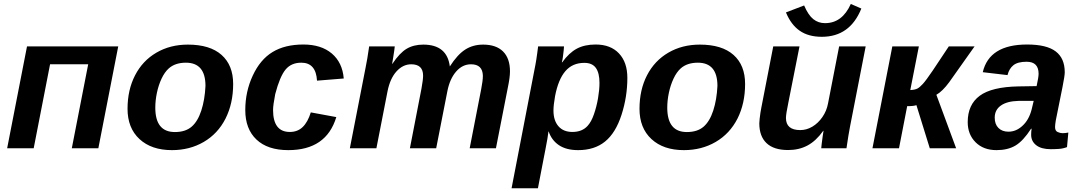

<svg xmlns="http://www.w3.org/2000/svg" viewBox="-20 -769 5591 996"><path d="M239.7 -435.5 154.8 0H17.1L120.1 -528.3H593.3L490.2 0H352.5L437.5 -435.5Z M1189.5 -333.5Q1189.5 -232.4 1149.9 -153.8Q1109.9 -75.2 1036.9 -32.7Q963.9 9.8 872.1 9.8Q765.6 9.8 703.6 -47.6Q641.6 -105 641.6 -204.6Q641.6 -302.7 680.7 -378.4Q719.7 -454.1 791.3 -495.8Q862.8 -537.6 954.6 -537.6Q1069.3 -537.6 1129.4 -484.1Q1189.5 -430.7 1189.5 -333.5ZM1045.9 -323.2Q1045.9 -443.8 944.3 -443.8Q889.2 -443.8 856 -414.6Q834 -395 818.1 -361.1Q802.2 -327.1 793.9 -287.4Q785.6 -247.6 785.6 -210.4Q785.6 -84 887.2 -84Q941.9 -84 974.1 -111.8Q1005.9 -139.2 1024.2 -195.3Q1042.5 -251.5 1045.9 -323.2Z M1483.4 -84.5Q1523.9 -84.5 1550.3 -110.1Q1576.7 -135.7 1592.3 -186L1724.6 -161.6Q1672.9 9.8 1475.6 9.8Q1368.2 9.8 1310.3 -45.2Q1252.4 -100.1 1252.4 -197.8Q1252.4 -293.5 1291 -376.5Q1329.6 -460 1393.8 -499Q1458 -538.1 1553.7 -538.1Q1646 -538.1 1701.2 -491.5Q1756.3 -444.8 1763.2 -361.8L1624.5 -350.6Q1619.1 -443.8 1543 -443.8Q1490.7 -443.8 1461.2 -408Q1431.6 -372.1 1407.7 -280.8Q1396.5 -223.1 1396.5 -198.7Q1396.5 -84.5 1483.4 -84.5Z M2106.4 0 2166.5 -310.1Q2174.8 -356 2174.8 -376.5Q2174.8 -435.5 2113.3 -435.5Q2070.3 -435.5 2036.9 -398.7Q2003.4 -361.8 1990.2 -294.9L1932.6 0H1794.9L1876 -415.5Q1885.7 -461.9 1895 -528.3H2027.8Q2027.8 -524.9 2025.4 -508.1Q2022.9 -491.2 2019.8 -471.4Q2016.6 -451.7 2014.2 -438H2015.6Q2053.2 -494.6 2089.6 -516.1Q2126 -537.6 2175.8 -537.6Q2299.3 -537.6 2313.5 -424.3Q2352.5 -485.4 2392.8 -511.5Q2433.1 -537.6 2486.3 -537.6Q2553.7 -537.6 2589.6 -502Q2625.5 -466.3 2625.5 -398.9Q2625.5 -368.2 2615.2 -318.8L2552.7 0H2416.5L2476.1 -306.2Q2484.9 -350.1 2484.9 -376.5Q2483.4 -435.5 2423.3 -435.5Q2378.9 -435.5 2346.2 -397.9Q2313.5 -360.4 2300.8 -296.4L2242.7 0Z M2979 9.8Q2918 9.8 2879.9 -15.6Q2841.8 -41 2826.2 -86.9H2825.2Q2823.2 -71.8 2819.6 -48.8Q2815.9 -25.9 2809.6 4.9Q2799.8 55.2 2790 106Q2780.3 156.7 2770.5 207.5H2633.8L2752.4 -406.7Q2754.9 -420.4 2757.6 -433.6Q2760.3 -446.8 2762.2 -460.4Q2764.6 -477.5 2767.1 -494.6Q2769.5 -511.7 2771.5 -528.3H2905.8Q2905.8 -523.9 2904.1 -507.3Q2902.3 -490.7 2899.9 -472.9Q2897.5 -455.1 2894.5 -445.8H2896.5Q2931.6 -494.6 2971.9 -516.4Q3012.2 -538.1 3069.8 -538.1Q3147.5 -538.1 3190.9 -491.9Q3234.4 -445.8 3234.4 -365.2Q3234.4 -267.1 3204.1 -173.3Q3173.8 -79.6 3118.9 -34.9Q3064 9.8 2979 9.8ZM3011.2 -442.9Q2949.7 -442.9 2912.8 -399.9Q2876 -356.9 2859.4 -270.5Q2851.1 -223.6 2851.1 -195.8Q2851.1 -143.6 2877 -114Q2902.8 -84.5 2949.2 -84.5Q2999.5 -84.5 3027.8 -115.7Q3047.4 -136.7 3061 -176Q3074.7 -215.3 3082.3 -259.5Q3089.8 -303.7 3089.8 -338.9Q3089.8 -390.6 3071 -416.7Q3052.2 -442.9 3011.2 -442.9Z M3845.2 -333.5Q3845.2 -232.4 3805.7 -153.8Q3765.6 -75.2 3692.6 -32.7Q3619.6 9.8 3527.8 9.8Q3421.4 9.8 3359.4 -47.6Q3297.4 -105 3297.4 -204.6Q3297.4 -302.7 3336.4 -378.4Q3375.5 -454.1 3447 -495.8Q3518.6 -537.6 3610.4 -537.6Q3725.1 -537.6 3785.2 -484.1Q3845.2 -430.7 3845.2 -333.5ZM3701.7 -323.2Q3701.7 -443.8 3600.1 -443.8Q3544.9 -443.8 3511.7 -414.6Q3489.7 -395 3473.9 -361.1Q3458 -327.1 3449.7 -287.4Q3441.4 -247.6 3441.4 -210.4Q3441.4 -84 3543 -84Q3597.7 -84 3629.9 -111.8Q3661.6 -139.2 3679.9 -195.3Q3698.2 -251.5 3701.7 -323.2Z M4250.5 -90.3Q4213.4 -38.1 4169.2 -14.4Q4125 9.3 4068.4 9.3Q3994.1 9.3 3956.5 -26.4Q3918.9 -62 3918.9 -129.4Q3918.9 -137.7 3920.7 -153.1Q3922.4 -168.5 3924.8 -184.6Q3927.2 -200.7 3929.2 -209.5L3991.2 -528.3H4127.4L4069.8 -237.8Q4057.1 -176.8 4057.1 -157.2Q4057.1 -94.2 4131.3 -94.2Q4164.6 -94.2 4194.6 -112.3Q4224.6 -130.4 4246.3 -161.9Q4268.1 -193.4 4275.4 -232.4L4333 -528.3H4470.7L4389.6 -112.8Q4385.7 -93.3 4381.1 -65.2Q4376.5 -37.1 4371.1 0H4240.2Q4240.2 -2.9 4242.4 -21.7Q4244.6 -40.5 4247.6 -61.3Q4250.5 -82 4252 -90.3ZM4243.2 -578.1Q4173.8 -578.1 4128.7 -609.4Q4083.5 -640.6 4057.1 -704.6L4151.4 -740.7Q4172.9 -690.4 4199 -669.7Q4225.1 -648.9 4259.8 -648.9Q4349.1 -648.9 4393.6 -748.5L4448.2 -724.6Q4389.2 -578.1 4243.2 -578.1Z M4686 -218.3 4643.6 0H4505.9L4608.9 -528.3H4746.6L4702.1 -301.8Q4727.1 -303.2 4739 -309.6Q4751 -315.9 4767.1 -333.5Q4783.7 -351.6 4818.4 -402.8L4901.9 -528.3H5035.6L4903.8 -342.3Q4868.7 -294.9 4837.4 -277.3L4939.9 0H4803.2L4733.9 -223.6Q4720.7 -218.3 4686 -218.3Z M5430.7 4.9Q5381.8 4.9 5355.5 -15.6Q5329.1 -36.1 5329.1 -69.8Q5329.1 -86.4 5331.5 -101.1H5328.6Q5287.6 -37.6 5247.6 -13.9Q5207.5 9.8 5149.9 9.8Q5081.5 9.8 5040.8 -31Q5000 -71.8 5000 -135.7Q5000 -226.1 5062.3 -272.2Q5124.5 -318.4 5264.2 -320.8L5357.4 -322.3Q5367.7 -368.7 5367.7 -386.2Q5367.7 -448.7 5305.7 -448.7Q5259.8 -448.7 5237.3 -430.9Q5214.8 -413.1 5206.5 -379.4L5078.1 -394.5Q5111.8 -538.1 5308.1 -538.1Q5409.2 -538.1 5456.3 -502.4Q5503.4 -466.8 5503.4 -394Q5503.4 -376 5491.7 -317.4L5457 -145Q5453.1 -121.6 5453.1 -109.9Q5453.1 -89.8 5466.8 -84Q5480.5 -78.1 5491.7 -78.1Q5507.8 -78.1 5522 -81.5L5515.1 -5.9Q5494.6 2 5473.6 3.4Q5452.6 4.9 5430.7 4.9ZM5140.1 -158.7Q5140.1 -124.5 5159.4 -105.2Q5178.7 -85.9 5211.4 -85.9Q5250.5 -85.9 5282.7 -115.2Q5317.4 -146 5331.5 -200.7L5342.3 -245.6H5263.2Q5204.1 -244.1 5172.4 -221.7Q5140.1 -199.2 5140.1 -158.7Z"/></svg>

Font: Arimo
Style: Bold Italic
Weight: 700
Italic angle: -12°
Designer: Steve Matteson
Foundry: Monotype Imaging Inc.
Version: Version 1.33